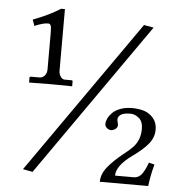

<svg xmlns="http://www.w3.org/2000/svg" viewBox="-52 -688 763 815"><g transform="rotate(5 330.0 -280.5)"><path d="M532.2 -600.6 573.7 -593.3 115.2 61.5 73.7 53.7ZM431.6 -144Q421.9 -144 413.6 -151.1Q405.3 -158.2 405.3 -168Q405.3 -178.7 411.1 -191.2Q417 -203.6 429 -216.1Q440.9 -228.5 462.9 -236.8Q484.9 -245.1 512.7 -245.1Q540 -245.1 563 -238.3Q585.9 -231.4 603 -211.9Q620.1 -192.4 620.1 -162.6Q620.1 -129.9 598.6 -102.8Q577.1 -75.7 531.2 -43Q465.3 4.4 465.3 46.9H545.9Q557.1 46.9 566.7 40.8Q576.2 34.7 583.3 23.4Q590.3 12.2 594.7 2.4Q599.1 -7.3 604 -20.5L627.9 -14.6Q615.2 31.7 609.4 78.6H403.3Q403.3 45.9 427.5 15.6Q451.7 -14.6 494.1 -48.3Q520 -68.8 532.7 -82.3Q545.4 -95.7 553.5 -115.2Q561.5 -134.8 561.5 -160.6Q561.5 -191.9 544.2 -206.3Q526.9 -220.7 508.3 -220.7Q479 -220.7 466.8 -212.2Q454.6 -203.6 454.6 -191.9Q454.6 -187.5 456.8 -179.7Q459 -171.9 459 -168Q459 -157.2 449.7 -150.6Q440.4 -144 431.6 -144ZM126 -571.8Q105 -571.8 68.8 -556.2L59.6 -582.5Q126.5 -607.4 175.8 -638.7H191.9V-377.4Q191.9 -361.3 199.5 -350.8Q207 -340.3 217.3 -340.3H245.1Q251 -340.3 251 -335.4V-314.9Q198.7 -315.9 165 -315.9L67.4 -314.9V-335.9Q67.4 -340.3 74.7 -340.3H110.4Q122.6 -340.3 131.6 -350.8Q140.6 -361.3 140.6 -377.4V-529.3Q140.6 -554.7 137.9 -563.2Q135.3 -571.8 126 -571.8Z"/></g></svg>

Font: Libertinage
Style: f
Weight: 400
Designer: OSP
Foundry: OSP
Version: Version 1.0; 2008; OFL relea